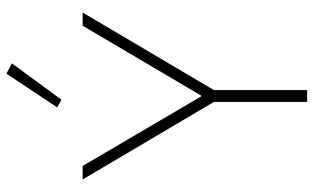

<svg xmlns="http://www.w3.org/2000/svg" viewBox="-209 -766 975 597"><g transform="rotate(-90 278.5 -467.5)"><path d="M260 0V-290L19 -698H61L277 -330H280L497 -698H538L297 -290V0ZM267 -764 243 -777 348 -935 380 -918Z"/></g></svg>

Font: IBM Plex Sans Arabic ExtLt
Style: Regular
Weight: 200
Designer: Mike Abbink, Paul van der Laan, Pieter van Rosmalen, Wael Morcos, Khajak Apelian
Foundry: Bold Monday
Version: Version 1.2